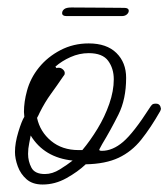

<svg xmlns="http://www.w3.org/2000/svg" viewBox="-20 -470 450 513"><path d="M94 23Q67 23 51 9Q35 -5 27.5 -25.5Q20 -46 20 -64Q20 -88 29 -117.5Q38 -147 45 -158Q45 -161 44.5 -164.5Q44 -168 44 -171Q44 -198 52 -227Q61 -261 84 -289.5Q107 -318 141.5 -336Q176 -354 217 -354Q265 -354 291 -328.5Q317 -303 317 -262Q317 -205 296.5 -164Q276 -123 253 -85Q249 -77 246 -72Q243 -67 252 -67Q281 -67 309 -91Q337 -115 380 -182Q383 -187 386 -190Q389 -193 395 -193H397Q408 -193 410 -180Q410 -177 408 -173Q383 -129 357.5 -97Q332 -65 297 -48.5Q262 -32 209 -31Q188 -11 157.5 6Q127 23 94 23ZM190 -69H200Q221 -94 240.5 -126Q260 -158 272 -192.5Q284 -227 284 -258Q284 -287 269 -307.5Q254 -328 217 -328Q192 -328 168.5 -317.5Q145 -307 128 -292L131 -288Q133 -289 137 -289Q143 -289 148 -284.5Q153 -280 153 -275Q153 -272 152 -270Q151 -268 149 -266Q132 -241 116 -219Q100 -197 86 -169Q83 -162 79 -155Q87 -118 116.5 -93.5Q146 -69 190 -69ZM100 -5Q120 -5 140 -17.5Q160 -30 174 -41Q98 -49 62 -108Q61 -101 58 -87Q55 -73 55 -59Q55 -39 64 -22Q73 -5 100 -5ZM158 -427Q146 -427 146 -435Q146 -441 151.5 -445.5Q157 -450 171 -450Q212 -450 251.5 -449.5Q291 -449 312 -449Q324 -449 324 -441Q324 -436 319 -431.5Q314 -427 305 -427Z"/></svg>

Font: Ms Madi
Style: Regular
Weight: 400
Designer: Robert E. Leuschke
Foundry: Robert E. Leuschke
Version: Version 1.010; ttfautohint (v1.8.3)